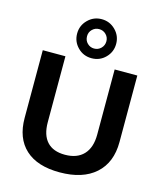

<svg xmlns="http://www.w3.org/2000/svg" viewBox="-138 -1067 999 1179"><g transform="rotate(15 361.0 -478.0)"><path d="M353 9.8Q210.9 9.8 135.5 -59.6Q60.1 -128.9 60.1 -257.8V-688H204.1V-269Q204.1 -187.5 242.9 -145.3Q281.7 -103 356.9 -103Q434.1 -103 475.6 -147.2Q517.1 -191.4 517.1 -273.9V-688H661.1V-265.1Q661.1 -134.3 580.3 -62.3Q499.5 9.8 353 9.8ZM485.4 -841.8Q485.4 -790.5 449.5 -754.2Q413.6 -717.8 361.3 -717.8Q309.1 -717.8 273.2 -754.2Q237.3 -790.5 237.3 -841.8Q237.3 -893.1 273.7 -929.4Q310.1 -965.8 361.3 -965.8Q412.6 -965.8 449 -929.4Q485.4 -893.1 485.4 -841.8ZM423.3 -841.8Q423.3 -866.7 405.5 -884.8Q387.7 -902.8 361.3 -902.8Q336.4 -902.8 318.4 -885.3Q300.3 -867.7 300.3 -841.8Q300.3 -814.5 318.4 -796.9Q336.4 -779.3 361.3 -779.3Q387.2 -779.3 405.3 -797.4Q423.3 -815.4 423.3 -841.8Z"/></g></svg>

Font: Arial
Style: Bold
Weight: 700
Designer: Steve Matteson
Foundry: Ascender Corporation
Version: Version 2.00.3